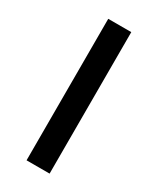

<svg xmlns="http://www.w3.org/2000/svg" viewBox="-152 -615 546 664"><g transform="rotate(30 120.5 -282.5)"><path d="M75 0H167V-565H75Z"/></g></svg>

Font: Bounded Light
Style: Regular
Weight: 300
Designer: Vlad Churkin
Version: Version 3.0